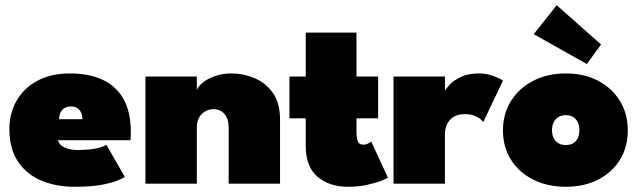

<svg xmlns="http://www.w3.org/2000/svg" viewBox="-20 -704 2458 736"><path d="M202.5 -166.5Q205 -154.5 215.2 -146.2Q225.5 -138 241.8 -133.5Q258 -129 278.5 -129Q300.5 -129 321.5 -131Q342.5 -133 360 -137.5Q377.5 -142 388 -149L458.5 -25.5Q449 -19.5 427.2 -10.8Q405.5 -2 366.2 5Q327 12 265 12Q195.5 12 139 -11.5Q82.5 -35 49.2 -84.2Q16 -133.5 16 -209.5Q16 -269.5 43.5 -317.8Q71 -366 123 -394.2Q175 -422.5 249 -422.5Q320.5 -422.5 372.8 -398.5Q425 -374.5 453.2 -324.8Q481.5 -275 481.5 -197.5Q481.5 -193.5 481.2 -181.8Q481 -170 480 -166.5ZM296 -247Q295.5 -263.5 289.8 -274.5Q284 -285.5 274.5 -290.8Q265 -296 252 -296Q240.5 -296 230.2 -291.2Q220 -286.5 213.5 -275.8Q207 -265 206.5 -247Z M867 -422.5Q912.5 -422.5 955.2 -404.8Q998 -387 1025.8 -348.2Q1053.5 -309.5 1053.5 -246.5V0H856.5V-216Q856.5 -248 840.8 -266.8Q825 -285.5 798.5 -285.5Q781 -285.5 766.2 -277Q751.5 -268.5 743 -253Q734.5 -237.5 734.5 -216V0H537.5V-410.5H734.5V-359Q741 -375 760 -389.5Q779 -404 807 -413.2Q835 -422.5 867 -422.5Z M1089.5 -410.5H1152V-579H1346.5V-410.5H1429.5V-250.5H1346.5V-197.5Q1346.5 -179.5 1350.8 -164.5Q1355 -149.5 1373.5 -149.5Q1383.5 -149.5 1392.2 -154.5Q1401 -159.5 1403 -161.5L1467 -23Q1463 -19.5 1441.2 -11Q1419.5 -2.5 1386.2 4.8Q1353 12 1313.5 12Q1242.5 12 1197.2 -26.5Q1152 -65 1152 -144V-250.5H1089.5Z M1685.5 0H1488.5V-410.5H1685.5V-352H1683Q1688.5 -363 1703.8 -379.5Q1719 -396 1746.8 -409.2Q1774.5 -422.5 1816.5 -422.5Q1844.5 -422.5 1870 -413.2Q1895.5 -404 1908 -395L1832.5 -236Q1826 -246 1808 -256.2Q1790 -266.5 1763 -266.5Q1734 -266.5 1717 -254.8Q1700 -243 1692.8 -225.8Q1685.5 -208.5 1685.5 -192Z M2149 12Q2079 12 2024.5 -15.2Q1970 -42.5 1939 -91.2Q1908 -140 1908 -204Q1908 -268 1939 -317.2Q1970 -366.5 2024.5 -394.5Q2079 -422.5 2149 -422.5Q2219 -422.5 2272.5 -394.5Q2326 -366.5 2356.2 -317.2Q2386.5 -268 2386.5 -204Q2386.5 -140 2356.2 -91.2Q2326 -42.5 2272.5 -15.2Q2219 12 2149 12ZM2149 -148Q2165.5 -148 2177 -154.8Q2188.5 -161.5 2194.8 -174.5Q2201 -187.5 2201 -205Q2201 -222.5 2194.8 -235.5Q2188.5 -248.5 2177 -255.5Q2165.5 -262.5 2149 -262.5Q2132.5 -262.5 2120.8 -255.5Q2109 -248.5 2102.5 -235.5Q2096 -222.5 2096 -205Q2096 -187.5 2102.5 -174.5Q2109 -161.5 2120.8 -154.8Q2132.5 -148 2149 -148ZM2229.5 -458.5 2026 -573 2114 -684 2284 -533.5Z"/></svg>

Font: League Spartan Thin Black
Style: Regular
Weight: 900
Version: Version 2.002